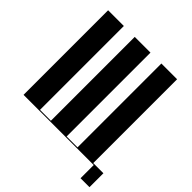

<svg xmlns="http://www.w3.org/2000/svg" viewBox="-212 -856 1122 1122"><g transform="rotate(45 349.5 -295.0)"><path d="M45 0H615V-699H485V-6H395V-699H265V-6H175V-699H45ZM601 0H625V109H699V-6H601Z"/></g></svg>

Font: Moniqa Black
Style: Regular
Weight: 900
Designer: Rajesh Rajput
Foundry: Rajesh Rajput
Version: Version 1.000